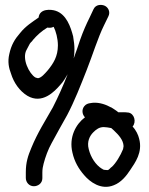

<svg xmlns="http://www.w3.org/2000/svg" viewBox="-20 -701 593 766"><path d="M399 -23C396 -23 391 -24 387 -28H386C362 -43 342 -73 334 -106C326 -136 338 -159 352 -173C364 -185 376 -194 394 -194C403 -194 413 -192 424 -190L434 -181C453 -163 472 -143 473 -118L471 -106C461 -81 442 -49 425 -34H424C413 -23 413 -21 401 -23ZM492 -252H491C477 -254 465 -253 452 -253C443 -261 432 -267 423 -273H422C404 -283 378 -293 351 -291H350L337 -289C332 -288 323 -286 316 -277C305 -263 308 -244 319 -233C283 -206 254 -154 269 -92C277 -56 294 -27 316 -2C338 24 383 59 434 38C463 27 484 1 499 -22C519 -52 550 -93 535 -148C532 -162 522 -183 509 -196C525 -215 516 -248 492 -252ZM115 42C131 42 149 31 149 10V-13C149 -26 151 -37 154 -48C161 -75 172 -105 186 -130C206 -167 226 -203 248 -242C277 -297 302 -361 326 -422C349 -480 371 -552 395 -600L412 -635C422 -654 411 -672 398 -678C385 -684 362 -684 353 -664L337 -630C325 -606 312 -577 300 -543C292 -518 283 -493 274 -468C276 -479 277 -491 277 -504C277 -520 275 -537 272 -554V-555C262 -594 245 -644 202 -658C184 -664 138 -668 134 -631C110 -614 82 -597 60 -569C39 -545 25 -522 17 -485C10 -455 15 -430 24 -407C35 -371 58 -338 89 -319C148 -284 197 -335 221 -363C232 -374 241 -390 250 -405C232 -359 212 -314 191 -273C160 -218 130 -172 105 -111C92 -80 83 -54 83 -14V9C83 26 96 42 115 42ZM97 -523C99 -528 104 -533 110 -539V-540C128 -561 146 -577 169 -591C176 -590 184 -589 194 -594C203 -577 211 -547 211 -520C211 -476 193 -448 171 -421C158 -406 145 -391 132 -389C130 -389 127 -390 121 -392C97 -406 65 -468 87 -504Z"/></svg>

Font: Stray Cat
Style: ExBd
Weight: 800
Version: Version 1.0